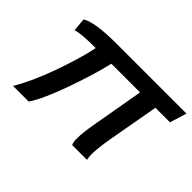

<svg xmlns="http://www.w3.org/2000/svg" viewBox="-100 -753 980 980"><g transform="rotate(45 390.0 -263.0)"><path d="M54 0Q78 -39 103 -94Q128 -149 150 -210.5Q172 -272 189.5 -330.5Q207 -389 216 -435Q165 -435 131 -432.5Q97 -430 75 -423L69 -495Q94 -510 144.5 -518Q195 -526 276 -526H780L752 -435H647L598 -161Q591 -121 587.5 -90Q584 -59 584 -36Q584 -26 585 -16.5Q586 -7 588 0H481Q478 -6 476 -16Q474 -26 474 -40Q474 -61 477 -88Q480 -115 486 -149L536 -435H329Q317 -383 298 -321Q279 -259 257 -197.5Q235 -136 212 -84Q189 -32 167 0Z"/></g></svg>

Font: Archivo SemiExpanded Medium
Style: Italic
Weight: 500
Width: 6
Italic angle: -10°
Designer: Hector Gatti
Foundry: Omnibus-Type
Version: Version 2.001